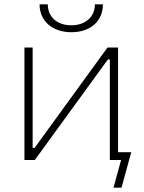

<svg xmlns="http://www.w3.org/2000/svg" viewBox="-20 -740 664 888"><path d="M163 -720C163 -642 223 -591 310 -591C398 -591 456 -642 456 -720H419C419 -662 375 -623 310 -623C245 -623 201 -661 201 -720ZM93 0H141L479 -465H488V0H540L505 128H542L587 -36H526V-520H477L140 -56H131V-520H93Z"/></svg>

Font: Fixel Display ExtraLight
Style: Regular
Weight: 200
Designer: AlfaBravo + MacPaw
Foundry: Kyrylo Tkachov, Marchela Mozhyna, Serhii Makarenko, Maria Weinstein, Zakhar Kryvoshyya
Version: Version 1.211